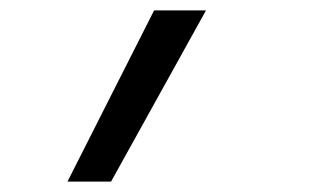

<svg xmlns="http://www.w3.org/2000/svg" viewBox="-20 -158 640 370"><path d="M110 192 277 -138H377L194 192Z"/></svg>

Font: Iosevka Extended
Style: Italic
Weight: 400
Width: 7
Italic angle: -9°
Monospace: yes
Designer: Belleve Invis
Foundry: Belleve Invis
Version: Version 32.5.0; ttfautohint (v1.8.4)